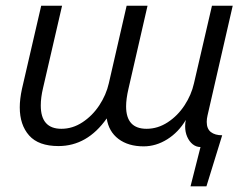

<svg xmlns="http://www.w3.org/2000/svg" viewBox="-20 -508 880 678"><path d="M688 11.2Q672.9 11.2 660.6 1.5Q648.4 -8.3 641.1 -24.9Q633.8 -41.5 633.8 -61.5Q633.8 -74.7 636.2 -84.5Q610.4 -41 570.6 -16.1Q530.8 8.8 487.3 8.8Q433.1 8.8 398.4 -17.3Q363.8 -43.5 356.9 -89.8Q288.1 7.8 186.5 7.8Q116.2 7.8 83 -29.5Q49.8 -66.9 49.8 -128.9Q49.8 -158.2 57.6 -194.3L125.5 -487.8H199.2L131.8 -196.3Q124 -163.6 124 -135.3Q124 -53.2 196.8 -53.2Q236.3 -53.2 271.2 -76.2Q306.2 -99.1 330.6 -136Q355 -172.9 364.3 -213.9L427.2 -487.8H501L433.6 -194.3Q425.3 -158.7 425.3 -132.3Q425.3 -53.2 497.6 -53.2Q537.1 -53.2 572.3 -76.2Q607.4 -99.1 631.6 -136Q655.8 -172.9 665 -213.9L728.5 -487.8H801.8L712.9 -100.6Q710 -88.4 710 -77.6Q710 -53.2 724.6 -41.7Q739.3 -30.3 764.6 -30.3L709 149.9H652.8Z"/></svg>

Font: Acari Sans
Style: Italic
Weight: 400
Italic angle: -13°
Designer: Alfredo Marco Pradil and Stefan Peev
Foundry: Hanken Design Co.
Version: Version 1.045;January 11, 2019;FontCreator 11.5.0.2425 64-bi